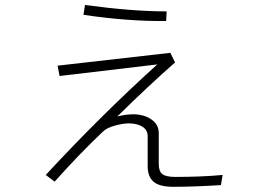

<svg xmlns="http://www.w3.org/2000/svg" viewBox="-20 -714 1040 760"><path d="M310.5 -655.3 316.4 -694.3Q503.9 -668.9 639.6 -668.9L637.7 -630.9Q489.3 -628.9 310.5 -655.3ZM161.1 -21.5Q378.9 -256.8 602.5 -459L215.8 -413.1L208 -454.1L654.3 -504.9L672.9 -466.8Q570.3 -377 444.3 -252.9Q476.6 -261.7 511.7 -261.7Q554.7 -259.8 581.5 -239.7Q608.4 -219.7 608.4 -187.5V-64.5Q608.4 -36.1 622.6 -24.9Q636.7 -13.7 673.8 -13.7Q778.3 -13.7 861.3 -21.5L854.5 18.6Q752.9 25.4 666 25.4Q611.3 25.4 587.9 5.4Q564.5 -14.6 564.5 -56.6V-174.8Q564.5 -199.2 543.9 -212.4Q523.4 -225.6 489.3 -225.6Q466.8 -225.6 434.6 -216.8Q402.3 -208 386.7 -192.4Q293 -103.5 196.3 4.9Z"/></svg>

Font: Gothic A1 ExtraLight
Style: Regular
Weight: 275
Designer: HanYang I&C Co.,Ltd.
Foundry: HanYang I&C Co.,Ltd.
Version: Version 2.50